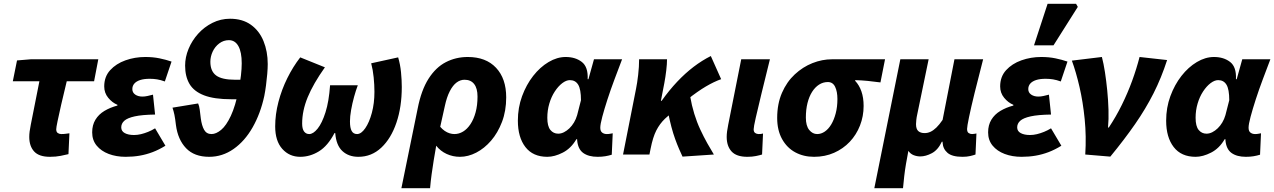

<svg xmlns="http://www.w3.org/2000/svg" viewBox="-20 -808 6663 1004"><path d="M241 12Q184 12 158.5 -16Q133 -44 133 -92Q133 -106 135 -121Q137 -136 141 -156L186 -383H47L69 -492L141 -498H494L472 -383H329Q312 -314 300 -261Q288 -208 281 -174.5Q274 -141 274 -132Q274 -118 282 -112.5Q290 -107 300 -107Q314 -107 324 -108.5Q334 -110 343 -111L338 -2Q322 2 297 7Q272 12 241 12Z M637 12Q588 12 548.5 -3Q509 -18 485.5 -46.5Q462 -75 462 -116Q462 -154 479 -182Q496 -210 526 -228Q556 -246 594 -256V-260Q567 -271 546 -296.5Q525 -322 525 -356Q525 -407 556 -441Q587 -475 636 -492.5Q685 -510 740 -510Q780 -510 814 -503Q848 -496 877 -486L842 -382Q820 -390 801.5 -393Q783 -396 763 -396Q733 -396 713 -389.5Q693 -383 682.5 -371Q672 -359 672 -342Q672 -324 687 -313.5Q702 -303 725 -303Q737 -303 751 -306Q765 -309 780 -313L791 -209Q723 -208 684.5 -199.5Q646 -191 630 -176.5Q614 -162 614 -142Q614 -122 632.5 -112Q651 -102 681 -102Q699 -102 717.5 -106.5Q736 -111 754.5 -118.5Q773 -126 791 -137L845 -46Q811 -25 778 -12.5Q745 0 710.5 6Q676 12 637 12Z M1074 12Q996 12 953 -33Q910 -78 900 -154Q896 -189 892 -208Q888 -227 882 -245L1016 -267Q1022 -254 1024.5 -234Q1027 -214 1030 -189Q1035 -151 1047.5 -129Q1060 -107 1086 -107Q1110 -107 1136.5 -129Q1163 -151 1187 -202Q1211 -253 1228 -338Q1236 -379 1240 -414Q1244 -449 1244 -477Q1244 -536 1226.5 -567Q1209 -598 1177 -598Q1149 -598 1126.5 -581Q1104 -564 1092 -538Q1080 -512 1080 -485Q1080 -436 1110 -413.5Q1140 -391 1210 -391H1257L1247 -289H1190Q1100 -289 1047 -309.5Q994 -330 971 -369Q948 -408 948 -465Q948 -509 966 -552.5Q984 -596 1016 -631.5Q1048 -667 1091 -688.5Q1134 -710 1183 -710Q1248 -710 1292 -678.5Q1336 -647 1358 -593Q1380 -539 1380 -473Q1380 -451 1377.5 -421.5Q1375 -392 1371 -361.5Q1367 -331 1362 -306Q1342 -214 1301 -142Q1260 -70 1201.5 -29Q1143 12 1074 12Z M1550 12Q1493 12 1456 -29.5Q1419 -71 1419 -147Q1419 -210 1436 -275Q1453 -340 1482.5 -399.5Q1512 -459 1550 -508L1679 -456Q1618 -370 1589 -299.5Q1560 -229 1560 -162Q1560 -134 1570 -120.5Q1580 -107 1597 -107Q1618 -107 1641 -135.5Q1664 -164 1682 -220.5Q1700 -277 1706 -362H1851Q1841 -336 1831.5 -301.5Q1822 -267 1816 -233Q1810 -199 1810 -173Q1810 -139 1819 -123Q1828 -107 1847 -107Q1869 -107 1890 -137.5Q1911 -168 1924.5 -218Q1938 -268 1938 -328Q1938 -364 1934 -403.5Q1930 -443 1921 -477L2062 -508Q2073 -471 2077 -430Q2081 -389 2081 -353Q2081 -249 2053 -166.5Q2025 -84 1974 -36Q1923 12 1854 12Q1803 12 1770.5 -18Q1738 -48 1733 -112H1729Q1694 -45 1647.5 -16.5Q1601 12 1550 12Z M2079 176 2164 -240Q2183 -337 2221 -396.5Q2259 -456 2311.5 -483Q2364 -510 2426 -510Q2521 -510 2574 -453.5Q2627 -397 2627 -299Q2627 -228 2605 -170.5Q2583 -113 2548 -72.5Q2513 -32 2470.5 -10Q2428 12 2385 12Q2348 12 2315.5 -3Q2283 -18 2261 -46Q2254 -7 2248 30Q2242 67 2237 103.5Q2232 140 2229 176ZM2356 -107Q2380 -107 2401.5 -120Q2423 -133 2440 -158.5Q2457 -184 2467 -220.5Q2477 -257 2477 -303Q2477 -346 2459.5 -368.5Q2442 -391 2409 -391Q2387 -391 2367.5 -376.5Q2348 -362 2332 -331Q2316 -300 2306 -253L2282 -145Q2293 -132 2305.5 -123.5Q2318 -115 2331 -111Q2344 -107 2356 -107Z M2842 12Q2767 12 2727.5 -39Q2688 -90 2688 -177Q2688 -245 2710 -305Q2732 -365 2768 -411Q2804 -457 2848.5 -483.5Q2893 -510 2938 -510Q2989 -510 3022.5 -484Q3056 -458 3053 -394H3057L3086 -498H3233Q3214 -448 3193.5 -393.5Q3173 -339 3156.5 -288Q3140 -237 3129.5 -197.5Q3119 -158 3119 -140Q3119 -122 3129 -114.5Q3139 -107 3153 -107Q3163 -107 3170 -108.5Q3177 -110 3184 -111L3179 1Q3163 6 3145 9Q3127 12 3105 12Q3058 12 3030 -8Q3002 -28 2998 -75Q2998 -76 2998 -77.5Q2998 -79 2998 -80H2994Q2966 -32 2923 -10Q2880 12 2842 12ZM2899 -109Q2914 -109 2929 -116.5Q2944 -124 2957.5 -137Q2971 -150 2981.5 -167.5Q2992 -185 2998 -206L3018 -284Q3018 -341 3003.5 -365Q2989 -389 2960 -389Q2941 -389 2920 -373Q2899 -357 2881 -329.5Q2863 -302 2852.5 -266.5Q2842 -231 2842 -192Q2842 -148 2858 -128.5Q2874 -109 2899 -109Z M3238 0 3306 -344Q3312 -373 3317 -416Q3322 -459 3322 -498H3468Q3468 -474 3464 -440Q3460 -406 3454 -374L3436 -281H3440Q3479 -336 3521 -380.5Q3563 -425 3607 -458.5Q3651 -492 3697 -515L3751 -394Q3714 -381 3671.5 -356Q3629 -331 3576.5 -289.5Q3524 -248 3457 -187Q3430 -161 3412 -126Q3394 -91 3382 -30L3376 0ZM3549 11Q3541 -6 3531 -29Q3521 -52 3510.5 -81Q3500 -110 3491 -144Q3482 -178 3474 -218L3589 -304Q3597 -257 3610.5 -213Q3624 -169 3642 -130.5Q3660 -92 3678.5 -59Q3697 -26 3713 0Z M3888 12Q3831 12 3805.5 -16Q3780 -44 3780 -92Q3780 -106 3782 -121Q3784 -136 3788 -156L3856 -498H4006Q3981 -397 3962 -319Q3943 -241 3932 -192.5Q3921 -144 3921 -132Q3921 -118 3929 -112.5Q3937 -107 3947 -107Q3951 -107 3957.5 -107.5Q3964 -108 3970 -110L3965 0Q3952 4 3932.5 8Q3913 12 3888 12Z M4237 12Q4182 12 4138.5 -11.5Q4095 -35 4069.5 -81Q4044 -127 4044 -191Q4044 -265 4069 -322.5Q4094 -380 4136 -419Q4178 -458 4228.5 -478Q4279 -498 4331 -498H4608L4584 -377Q4547 -382 4516.5 -385Q4486 -388 4452 -389V-385Q4473 -363 4484.5 -330Q4496 -297 4496 -254Q4496 -200 4477 -151.5Q4458 -103 4423.5 -66.5Q4389 -30 4341.5 -9Q4294 12 4237 12ZM4253 -107Q4274 -107 4293 -120Q4312 -133 4326.5 -157Q4341 -181 4350 -215Q4359 -249 4359 -290Q4359 -329 4347 -354Q4335 -379 4309 -379Q4284 -379 4263 -365.5Q4242 -352 4226.5 -327.5Q4211 -303 4202.5 -269Q4194 -235 4194 -193Q4194 -150 4211.5 -128.5Q4229 -107 4253 -107Z M4552 176 4688 -498H4836L4776 -208Q4773 -195 4771.5 -180.5Q4770 -166 4770 -159Q4770 -133 4782 -122.5Q4794 -112 4815 -112Q4831 -112 4846 -119Q4861 -126 4876.5 -141Q4892 -156 4909 -181L4971 -498H5121Q5095 -398 5076 -320.5Q5057 -243 5047 -194.5Q5037 -146 5037 -134Q5037 -118 5045 -112.5Q5053 -107 5063 -107Q5068 -107 5074 -108Q5080 -109 5086 -110L5081 0Q5070 4 5053 8Q5036 12 5013 12Q4959 12 4935 -8.5Q4911 -29 4909 -62Q4909 -63 4909 -64Q4909 -65 4909 -67H4905Q4885 -24 4853 -7Q4821 10 4792 10Q4775 10 4758 3.5Q4741 -3 4730 -19Q4723 17 4717.5 49.5Q4712 82 4708.5 112.5Q4705 143 4702 176Z M5322 12Q5273 12 5233.5 -3Q5194 -18 5170.5 -46.5Q5147 -75 5147 -116Q5147 -154 5164 -182Q5181 -210 5211 -228Q5241 -246 5279 -256V-260Q5252 -271 5231 -296.5Q5210 -322 5210 -356Q5210 -407 5241 -441Q5272 -475 5321 -492.5Q5370 -510 5425 -510Q5465 -510 5499 -503Q5533 -496 5562 -486L5527 -382Q5505 -390 5486.5 -393Q5468 -396 5448 -396Q5418 -396 5398 -389.5Q5378 -383 5367.5 -371Q5357 -359 5357 -342Q5357 -324 5372 -313.5Q5387 -303 5410 -303Q5422 -303 5436 -306Q5450 -309 5465 -313L5476 -209Q5408 -208 5369.5 -199.5Q5331 -191 5315 -176.5Q5299 -162 5299 -142Q5299 -122 5317.5 -112Q5336 -102 5366 -102Q5384 -102 5402.5 -106.5Q5421 -111 5439.5 -118.5Q5458 -126 5476 -137L5530 -46Q5496 -25 5463 -12.5Q5430 0 5395.5 6Q5361 12 5322 12ZM5387 -571 5458 -788H5607L5616 -772L5489 -571Z M5655 0Q5661 -95 5652 -185Q5643 -275 5625 -353Q5607 -431 5585 -491L5742 -510Q5751 -476 5758 -430.5Q5765 -385 5770 -334.5Q5775 -284 5776.5 -234Q5778 -184 5774 -141H5778Q5816 -198 5846.5 -260Q5877 -322 5900 -385Q5923 -448 5939 -510L6083 -494Q6053 -401 6012 -320Q5971 -239 5915.5 -159Q5860 -79 5786 11Z M6232 12Q6157 12 6117.5 -39Q6078 -90 6078 -177Q6078 -245 6100 -305Q6122 -365 6158 -411Q6194 -457 6238.5 -483.5Q6283 -510 6328 -510Q6379 -510 6412.5 -484Q6446 -458 6443 -394H6447L6476 -498H6623Q6604 -448 6583.5 -393.5Q6563 -339 6546.5 -288Q6530 -237 6519.5 -197.5Q6509 -158 6509 -140Q6509 -122 6519 -114.5Q6529 -107 6543 -107Q6553 -107 6560 -108.5Q6567 -110 6574 -111L6569 1Q6553 6 6535 9Q6517 12 6495 12Q6448 12 6420 -8Q6392 -28 6388 -75Q6388 -76 6388 -77.5Q6388 -79 6388 -80H6384Q6356 -32 6313 -10Q6270 12 6232 12ZM6289 -109Q6304 -109 6319 -116.5Q6334 -124 6347.5 -137Q6361 -150 6371.5 -167.5Q6382 -185 6388 -206L6408 -284Q6408 -341 6393.5 -365Q6379 -389 6350 -389Q6331 -389 6310 -373Q6289 -357 6271 -329.5Q6253 -302 6242.5 -266.5Q6232 -231 6232 -192Q6232 -148 6248 -128.5Q6264 -109 6289 -109Z"/></svg>

Font: Source Sans 3 ExtraBold
Style: Italic
Weight: 800
Italic angle: -11°
Version: Version 3.052;hotconv 1.1.0;makeotfexe 2.6.0